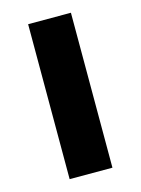

<svg xmlns="http://www.w3.org/2000/svg" viewBox="-90 -600 479 654"><g transform="rotate(-15 149.5 -273.0)"><path d="M224.9 0H74V-546.4H224.9Z"/></g></svg>

Font: Noto Sans Symbols
Style: Regular
Weight: 400
Designer: Monotype Design Team
Foundry: Monotype Imaging Inc.
Version: Version 2.002